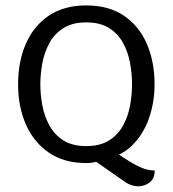

<svg xmlns="http://www.w3.org/2000/svg" viewBox="-20 -574 622 690"><path d="M295.5 -13.5 376.5 -39 419.5 -10.5Q450 10 470.8 20.5Q491.5 31 506.5 34.8Q521.5 38.5 536 39Q536 68 517.5 81.8Q499 95.5 477.5 95.5Q464.5 95.5 450.8 90.8Q437 86 422.5 75ZM125 -271Q125 -234 132.2 -195.2Q139.5 -156.5 157.5 -123.2Q175.5 -90 207.8 -69.5Q240 -49 290 -49Q340 -49 372.2 -69.5Q404.5 -90 422.5 -123.2Q440.5 -156.5 447.5 -195.2Q454.5 -234 454.5 -271Q454.5 -308 447.5 -347Q440.5 -386 422.5 -419.2Q404.5 -452.5 372.2 -473Q340 -493.5 290 -493.5Q240 -493.5 207.8 -473Q175.5 -452.5 157.5 -419.2Q139.5 -386 132.2 -347Q125 -308 125 -271ZM45 -271Q45 -352.5 73 -416.8Q101 -481 155.5 -517.8Q210 -554.5 290 -554.5Q370.5 -554.5 425 -517.8Q479.5 -481 507.5 -416.8Q535.5 -352.5 535.5 -271Q535.5 -206 515 -148Q494.5 -90 454.2 -50.8Q414 -11.5 355.5 -3.5Q340.5 3 325.2 7.5Q310 12 290 12Q210.5 12 156 -25.2Q101.5 -62.5 73.2 -126.5Q45 -190.5 45 -271Z"/></svg>

Font: Signika SC
Style: Regular
Weight: 300
Designer: Anna Giedryś
Foundry: Anna Giedryś
Version: Version 2.000